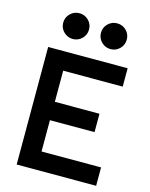

<svg xmlns="http://www.w3.org/2000/svg" viewBox="-134 -1010 854 1094"><g transform="rotate(15 293.0 -462.5)"><path d="M73.2 0V-693.4H542V-585H190.9V-401.4H454.1V-293H190.9V-108.4H542V0ZM196.3 -773.4Q165 -773.4 142.6 -795.7Q120.1 -817.9 120.1 -849.6Q120.1 -881.3 142.6 -903.3Q165 -925.3 196.3 -925.3Q228 -925.3 250.2 -903.3Q272.5 -881.3 272.5 -849.6Q272.5 -817.9 250.2 -795.7Q228 -773.4 196.3 -773.4ZM418.9 -773.4Q387.7 -773.4 365.2 -795.7Q342.8 -817.9 342.8 -849.6Q342.8 -881.3 365.2 -903.3Q387.7 -925.3 418.9 -925.3Q450.7 -925.3 472.9 -903.3Q495.1 -881.3 495.1 -849.6Q495.1 -817.9 472.9 -795.7Q450.7 -773.4 418.9 -773.4Z"/></g></svg>

Font: Cascadia Mono PL SemiBold
Style: Regular
Weight: 600
Monospace: yes
Designer: Aaron Bell
Foundry: Saja Typeworks
Version: Version 2404.023; ttfautohint (v1.8.4)